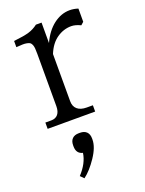

<svg xmlns="http://www.w3.org/2000/svg" viewBox="-151 -588 718 953"><g transform="rotate(-20 207.5 -111.5)"><path d="M189 -90.8Q189 -63 206.3 -48.1Q223.6 -33.2 255.9 -33.2H288.1V0H37.1V-33.2H68.8Q91.3 -33.2 103.8 -48.1Q116.2 -63 116.2 -90.8V-368.2Q116.2 -386.2 115.2 -397Q114.3 -407.7 110.6 -416.3Q106.9 -424.8 101.8 -428.5Q96.7 -432.1 85.7 -434.3Q74.7 -436.5 62.7 -436Q50.8 -435.5 29.8 -434.1V-466.8Q84 -472.7 110.6 -480.7Q137.2 -488.8 159.2 -505.9H189V-397.9Q214.8 -454.6 255.1 -485.4Q295.4 -516.1 340.8 -516.1Q362.3 -516.1 384.8 -508.8V-439L370.1 -425.8Q342.8 -439 320.8 -439Q279.8 -439 244.4 -414.3Q209 -389.6 189 -339.8ZM106.9 274.9Q153.8 224.6 161.1 171.9Q127.9 164.1 127.9 126V120.1Q127.9 97.7 140.1 85.4Q152.3 73.2 174.8 73.2H181.2Q203.6 73.2 215.8 85.4Q228 97.7 228 120.1V126Q228 165.5 194.1 216.1Q160.2 266.6 125 293Z"/></g></svg>

Font: LT Superior Serif
Style: Regular
Weight: 400
Designer: Daniel Lyons
Foundry: LyonsType
Version: Version 2.120;FEAKit 1.0